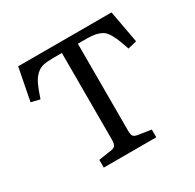

<svg xmlns="http://www.w3.org/2000/svg" viewBox="-153 -865 1044 1030"><g transform="rotate(-30 369.0 -350.0)"><path d="M207 0V-47.9L287.1 -60.1Q307.1 -63 313.5 -74.2Q319.8 -85.4 319.8 -109.9V-645H265.1Q226.1 -645 202.4 -639.2Q178.7 -633.3 159.2 -614.3Q139.6 -595.2 126.5 -566.9Q113.3 -538.6 96.2 -486.8L42 -500L81.1 -700.2H659.2L695.8 -500L641.1 -486.8Q627.4 -528.3 616.9 -553.5Q606.4 -578.6 593.8 -598.1Q581.1 -617.7 564.5 -627Q547.9 -636.2 527.1 -640.6Q506.3 -645 475.1 -645H418.9V-106Q418.9 -82 425.5 -72.8Q432.1 -63.5 453.1 -60.1L532.2 -47.9V0Z"/></g></svg>

Font: Literata Book
Style: Regular
Weight: 400
Designer: Latin by Veronika Burian and Jose Scaglione. Greek by Irene Vlachou. Cyrillic by Vera Evstafieva
Foundry: TypeTogether
Version: Version 2.003;PS 002.003;hotconv 1.0.88;makeotf.lib2.5.64775